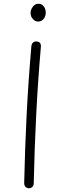

<svg xmlns="http://www.w3.org/2000/svg" viewBox="-20 -989 354 1024"><path d="M147 -739Q148 -755 155.5 -761.5Q163 -768 173 -768Q185 -768 192 -761.5Q199 -755 198 -739Q182 -554 173 -375.5Q164 -197 160 -14Q160 1 152.5 8Q145 15 135 15Q124 15 116.5 8Q109 1 109 -14Q113 -197 122 -376Q131 -555 147 -739ZM183 -874Q167 -874 155 -888Q143 -902 143 -919Q143 -937 155 -953Q167 -969 184 -969Q198 -969 206.5 -962Q215 -955 219.5 -945Q224 -935 224 -922Q224 -902 212.5 -888Q201 -874 183 -874Z"/></svg>

Font: Playpen Sans ExtraLight
Style: Regular
Weight: 250
Designer: Laura Meseguer, Veronika Burian, José Scaglione
Foundry: TypeTogether
Version: Version 1.001